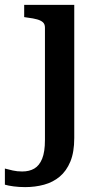

<svg xmlns="http://www.w3.org/2000/svg" viewBox="-83 -530 406 786"><path d="M101 43V-417Q101 -431 93 -438.5Q85 -446 69.5 -450.5Q54 -455 29 -458L16 -460V-510H221V35Q221 93 205 131.5Q189 170 161.5 193Q134 216 97.5 226Q61 236 20 236Q-5 236 -27.5 233Q-50 230 -63 226V160Q-48 164 -30.5 168Q-13 172 8 172Q37 172 57.5 160Q78 148 89.5 120Q101 92 101 43Z"/></svg>

Font: Roboto Serif 36pt Medium
Style: Regular
Weight: 500
Designer: Greg Gazdowicz
Foundry: Commercial Type
Version: Version 1.008